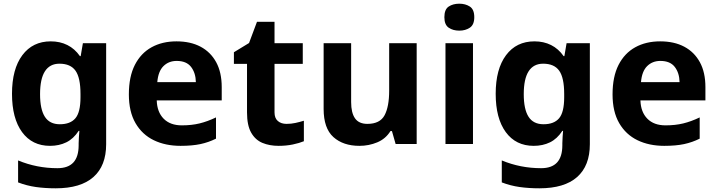

<svg xmlns="http://www.w3.org/2000/svg" viewBox="-20 -780 3884 1040"><path d="M255 -556Q305 -556 345 -536Q385 -516 413 -476H417L429 -546H555V1Q555 118 486 179Q417 240 282 240Q224 240 174.5 233Q125 226 78 208V89Q179 131 291 131Q349 131 377.5 100Q406 69 406 7V-4Q406 -21 407.5 -39Q409 -57 410 -71H406Q378 -28 339 -9Q300 10 251 10Q154 10 99.5 -64.5Q45 -139 45 -272Q45 -406 101 -481Q157 -556 255 -556ZM302 -435Q250 -435 223.5 -394Q197 -353 197 -270Q197 -188 223 -147.5Q249 -107 304 -107Q361 -107 388.5 -139.5Q416 -172 416 -253V-271Q416 -359 389 -397Q362 -435 302 -435Z M936 -556Q1012 -556 1066.5 -527Q1121 -498 1151 -443Q1181 -388 1181 -308V-236H829Q831 -173 866.5 -137Q902 -101 965 -101Q1018 -101 1061 -111.5Q1104 -122 1150 -144V-29Q1110 -9 1065.5 0.5Q1021 10 958 10Q876 10 813 -20.5Q750 -51 714 -113Q678 -175 678 -269Q678 -365 710.5 -428.5Q743 -492 801 -524Q859 -556 936 -556ZM937 -450Q894 -450 865.5 -422Q837 -394 832 -335H1041Q1040 -385 1015 -417.5Q990 -450 937 -450Z M1532 -109Q1557 -109 1580 -114Q1603 -119 1626 -126V-15Q1602 -5 1566.5 2.5Q1531 10 1489 10Q1440 10 1401.5 -6Q1363 -22 1340.5 -61.5Q1318 -101 1318 -171V-434H1247V-497L1329 -547L1372 -662H1467V-546H1620V-434H1467V-171Q1467 -140 1485 -124.5Q1503 -109 1532 -109Z M2237 -546V0H2123L2103 -70H2095Q2069 -28 2023.5 -9Q1978 10 1927 10Q1839 10 1786 -37.5Q1733 -85 1733 -190V-546H1882V-227Q1882 -169 1903 -139Q1924 -109 1970 -109Q2038 -109 2063 -155.5Q2088 -202 2088 -289V-546Z M2542 -546V0H2393V-546ZM2468 -760Q2501 -760 2525 -744.5Q2549 -729 2549 -686.8Q2549 -646 2525 -630Q2501 -614 2468 -614Q2433.7 -614 2410.4 -630Q2387 -646 2387 -686.8Q2387 -729 2410.4 -744.5Q2433.7 -760 2468 -760Z M2875 -556Q2925 -556 2965 -536Q3005 -516 3033 -476H3037L3049 -546H3175V1Q3175 118 3106 179Q3037 240 2902 240Q2844 240 2794.5 233Q2745 226 2698 208V89Q2799 131 2911 131Q2969 131 2997.5 100Q3026 69 3026 7V-4Q3026 -21 3027.5 -39Q3029 -57 3030 -71H3026Q2998 -28 2959 -9Q2920 10 2871 10Q2774 10 2719.5 -64.5Q2665 -139 2665 -272Q2665 -406 2721 -481Q2777 -556 2875 -556ZM2922 -435Q2870 -435 2843.5 -394Q2817 -353 2817 -270Q2817 -188 2843 -147.5Q2869 -107 2924 -107Q2981 -107 3008.5 -139.5Q3036 -172 3036 -253V-271Q3036 -359 3009 -397Q2982 -435 2922 -435Z M3556 -556Q3632 -556 3686.5 -527Q3741 -498 3771 -443Q3801 -388 3801 -308V-236H3449Q3451 -173 3486.5 -137Q3522 -101 3585 -101Q3638 -101 3681 -111.5Q3724 -122 3770 -144V-29Q3730 -9 3685.5 0.5Q3641 10 3578 10Q3496 10 3433 -20.5Q3370 -51 3334 -113Q3298 -175 3298 -269Q3298 -365 3330.5 -428.5Q3363 -492 3421 -524Q3479 -556 3556 -556ZM3557 -450Q3514 -450 3485.5 -422Q3457 -394 3452 -335H3661Q3660 -385 3635 -417.5Q3610 -450 3557 -450Z"/></svg>

Font: Noto Sans Bassa Vah
Style: Regular
Weight: 400
Designer: Monotype Design Team
Foundry: Monotype Imaging Inc.
Version: Version 2.002